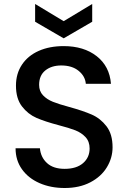

<svg xmlns="http://www.w3.org/2000/svg" viewBox="-20 -935 644 962"><path d="M304 7Q234 7 178 -17.5Q122 -42 90 -87Q58 -132 58 -192H180Q184 -147 215.5 -118Q247 -89 304 -89Q363 -89 396 -117.5Q429 -146 429 -191Q429 -226 408.5 -248Q388 -270 357.5 -282Q327 -294 273 -308Q205 -326 162.5 -344.5Q120 -363 90 -402Q60 -441 60 -506Q60 -566 90 -611Q120 -656 174 -680Q228 -704 299 -704Q400 -704 464.5 -653.5Q529 -603 536 -515H410Q407 -553 374 -580Q341 -607 287 -607Q238 -607 207 -582Q176 -557 176 -510Q176 -478 195.5 -457.5Q215 -437 245 -425Q275 -413 327 -399Q396 -380 439.5 -361Q483 -342 513.5 -302.5Q544 -263 544 -197Q544 -144 515.5 -97Q487 -50 432.5 -21.5Q378 7 304 7ZM442 -826 299 -743 156 -826V-915L299 -829L442 -915Z"/></svg>

Font: MSTAGE Medium
Style: Regular
Weight: 500
Designer: Ninad Kale (Devanagari), Jonny Pinhorn (Latin)
Foundry: Indian Type Foundry
Version: 4.004